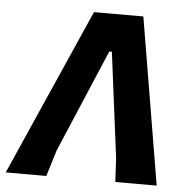

<svg xmlns="http://www.w3.org/2000/svg" viewBox="-72 -693 723 740"><g transform="rotate(5 290.0 -322.5)"><path d="M-23 0 262 -645H453L561 0H401L396 -92L344 -499H334L165 -101L134 0Z"/></g></svg>

Font: Alegreya Sans ExtraBold
Style: Italic
Weight: 800
Italic angle: -7°
Designer: Juan Pablo del Peral
Foundry: Huerta Tipografica
Version: Version 2.007